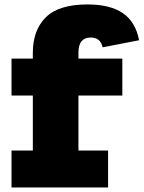

<svg xmlns="http://www.w3.org/2000/svg" viewBox="-20 -822 630 842"><path d="M30.5 0V-162H124V-403H30.5V-565H124V-591Q124 -689.5 180.8 -746Q237.5 -802.5 363.5 -802.5Q463.5 -802.5 519 -764.2Q574.5 -726 590 -645.5L430 -614.5Q425.5 -636 412.2 -646.8Q399 -657.5 378 -657.5Q351.5 -657.5 337.8 -641.2Q324 -625 324 -591V-565H516.5V-403H324V-162H454V0Z"/></svg>

Font: Hepta Slab ExtraLight ExtraBold
Style: Regular
Weight: 800
Version: Version 1.102